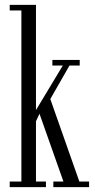

<svg xmlns="http://www.w3.org/2000/svg" viewBox="-20 -770 391 790"><path d="M20 0V-23H68V-727H20V-750H128V-317L238.5 -500.5H195.5V-523.5H308V-500.5H266L187 -362.5L306.5 -23H346.5V0H199.5V-23H241L142.5 -302L128 -271V-23H169V0Z"/></svg>

Font: Imbue 48pt Light
Style: Regular
Weight: 300
Designer: Tyler Finck
Foundry: Etcetera Type Company
Version: Version 1.102